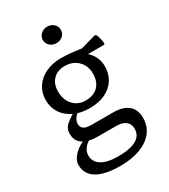

<svg xmlns="http://www.w3.org/2000/svg" viewBox="-222 -802 991 1129"><g transform="rotate(-30 273.5 -237.5)"><path d="M288 -588Q263 -588 245 -604Q227 -620 227 -644Q227 -668 245 -684Q263 -700 288 -700Q314 -700 331.5 -684Q349 -668 349 -644Q349 -620 331.5 -604Q314 -588 288 -588ZM254 225Q149 225 95 192.5Q41 160 41 97Q41 75 55 53.5Q69 32 93 13.5Q117 -5 147 -15L177 -4Q149 12 134 33Q119 54 119 78Q119 122 158 146Q197 170 269 170Q434 170 434 77Q434 44 411.5 26.5Q389 9 348 9H226Q158 9 123 -15.5Q88 -40 88 -87Q88 -108 96 -123.5Q104 -139 125.5 -155.5Q147 -172 185 -194L213 -188Q185 -171 171.5 -152.5Q158 -134 158 -114Q158 -91 174.5 -80Q191 -69 225 -69H372Q439 -69 474 -39.5Q509 -10 509 46Q509 101 478 141Q447 181 390 203Q333 225 254 225ZM269 -210Q323 -210 353.5 -241Q384 -272 384 -327Q384 -380 349.5 -414Q315 -448 261 -448Q212 -448 182.5 -418Q153 -388 153 -337Q153 -281 185 -245.5Q217 -210 269 -210ZM354 -476Q407 -456 436.5 -417.5Q466 -379 466 -329Q466 -278 441.5 -239.5Q417 -201 372.5 -180Q328 -159 267 -159Q207 -159 161.5 -180.5Q116 -202 90.5 -240Q65 -278 65 -328Q65 -379 90.5 -417.5Q116 -456 161.5 -477.5Q207 -499 267 -499Q309 -499 354.5 -493Q400 -487 452 -480L392 -484L502 -515Q511 -516 516 -508Q521 -496 525 -480Q529 -464 530 -449Q531 -440 521 -440H353Z"/></g></svg>

Font: Hahmlet
Style: Regular
Weight: 400
Designer: Minjoo Ham & Mark Frömberg
Foundry: hypertype
Version: Version 1.001; ttfautohint (v1.8.3)